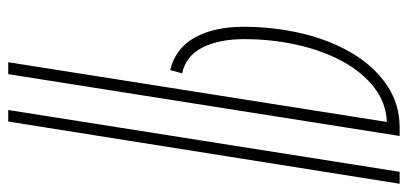

<svg xmlns="http://www.w3.org/2000/svg" viewBox="-282 -498 990 466"><g transform="rotate(90 213.0 -265.0)"><path d="M247 210 397 -740H426L275 210ZM158 -212 150 -183Q97 -196 71 -243Q45 -290 45 -361Q45 -434 61 -502Q77 -570 108.5 -623.5Q140 -677 186 -708.5Q232 -740 290 -740H310L160 210H131L276 -709Q229 -707 191.5 -677.5Q154 -648 128 -599.5Q102 -551 88.5 -489.5Q75 -428 75 -363Q75 -301 95.5 -261Q116 -221 158 -212Z"/></g></svg>

Font: Georama Condensed ExtraLight
Style: Italic
Weight: 200
Width: 3
Italic angle: -9°
Designer: Jean-Baptiste Levee
Foundry: Production Type
Version: Version 1.000